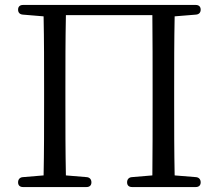

<svg xmlns="http://www.w3.org/2000/svg" viewBox="-20 -751 881 775"><path d="M73 4H329C342 4 349 -3 349 -15C349 -27 342 -35 330 -36L246 -43C244 -140 244 -236 244 -336V-391C244 -492 244 -591 246 -690H595C596 -591 596 -492 596 -391V-336C596 -235 596 -140 595 -43L512 -36C500 -35 493 -27 493 -15C493 -3 500 4 513 4H770C783 4 790 -3 790 -15C790 -27 783 -35 771 -36L685 -43C683 -140 683 -237 683 -336V-391C683 -490 683 -588 685 -685L771 -692C783 -693 790 -700 790 -712C790 -724 783 -731 770 -731H73C60 -731 53 -724 53 -712C53 -700 60 -693 72 -692L156 -685C158 -587 158 -490 158 -391V-336C158 -237 158 -140 156 -43L72 -36C60 -35 53 -27 53 -15C53 -3 60 4 73 4Z"/></svg>

Font: 寒蝉锦书宋
Style: Regular
Weight: 400
Designer: 寒蝉锦书宋{Warren} 思源宋体{Ryoko NISHIZUKA 西塚涼子 (kana & ideographs); Frank Grießhammer (Latin, Greek & Cyrillic); Wenlong ZHANG 
Foundry: Adobe & ChillType
Version: Version 2.000;Glyphs 3.1.1 (3135)